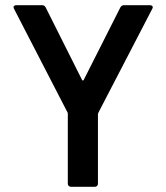

<svg xmlns="http://www.w3.org/2000/svg" viewBox="-20 -720 639 739"><path d="M345 -1C352 -1 357 -6 357 -13V-281C357 -282 358 -284 359 -287L566 -686C567 -688 568 -690 568 -692C568 -695 566 -700 557 -700H457C451 -700 446 -697 443 -691L302 -412C301 -411 300 -410 299 -410C298 -410 297 -411 296 -412L156 -691C153 -697 149 -700 142 -700H43C36 -700 32 -697 32 -692C32 -691 33 -689 34 -686L240 -287C241 -286 241 -284 241 -281V-13C241 -6 246 -1 253 -1Z"/></svg>

Font: Barlow SemiBold Numbers
Style: Regular
Weight: 600
Designer: Jeremy Tribby
Foundry: Tribby Type
Version: Version 1.408